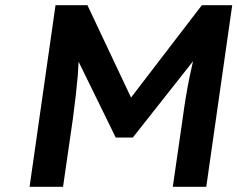

<svg xmlns="http://www.w3.org/2000/svg" viewBox="-20 -720 915 740"><path d="M94 0 194 -700H317L485 -344L758 -700H875L775 0H646L684 -263Q696 -353 711 -425Q717 -454 724 -484L492 -190H426L283 -482Q282 -457 280 -431Q274 -360 261 -263L223 0Z"/></svg>

Font: Lexend Med
Style: Italic
Weight: 500
Italic angle: -8.13011°
Designer: Bonnie Shaver-Troup, Thomas Jockin
Foundry: Lexend
Version: Version 1.007